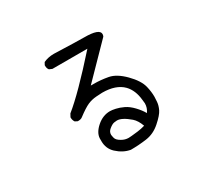

<svg xmlns="http://www.w3.org/2000/svg" viewBox="-155 -947 1310 1228"><g transform="rotate(-30 500.0 -333.0)"><path d="M486 56Q433 47 388 5Q350 -31 350 -85V-107Q352 -148 396 -186.5Q440 -225 493 -225Q508 -225 533.5 -219.5Q559 -214 588.5 -200Q618 -186 647 -155.5Q676 -125 692 -96Q712 -124 712 -157L709 -184Q702 -257 661 -300Q610 -352 509 -352Q499 -352 464.5 -349.5Q430 -347 400.5 -334Q371 -321 318 -281Q307 -272 287 -272H283L265 -281Q255 -296 255 -314V-317L267 -339Q372 -423 568 -643H310L289 -652Q279 -664 279 -682V-688L289 -706Q324 -722 365 -722Q534 -716 587 -716Q699 -716 699 -676Q699 -668 695 -659L469 -428H489Q543 -428 596 -418Q649 -408 706 -350.5Q763 -293 776 -241Q786 -199 786 -163Q786 -154 784 -127Q782 -100 768.5 -72Q755 -44 707.5 -2Q660 40 602.5 48Q545 56 486 56ZM512 -17Q517 -17 535 -18.5Q553 -20 581 -23.5Q609 -27 636 -35Q620 -80 594 -103Q538 -151 502 -151Q498 -151 482 -149Q466 -147 443 -128Q424 -113 424 -91Q424 -85 428.5 -66Q433 -47 462 -31Q486 -17 512 -17Z"/></g></svg>

Font: Xiaolai Mono SC
Style: Regular
Weight: 400
Monospace: yes
Designer: LXGW / Nozomi Seto
Version: Version 3.113;September 30, 2024